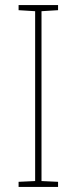

<svg xmlns="http://www.w3.org/2000/svg" viewBox="-20 -734 300 754"><path d="M208 0V-20L143 -23V-690L208 -694V-714H53V-694L118 -690V-23L53 -20V0Z"/></svg>

Font: Noto Sans Malayalam SemiCondensed Thin
Style: Regular
Weight: 100
Width: 4
Designer: Jelle Bosma - Monotype Design Team
Foundry: Monotype Imaging Inc.
Version: Version 2.104